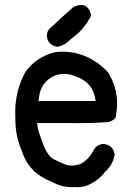

<svg xmlns="http://www.w3.org/2000/svg" viewBox="-20 -737 540 782"><path d="M310.5 -716.8Q340.8 -716.8 351.1 -676.3L351.6 -674.3Q322.8 -615.7 270 -579.1Q246.6 -553.7 214.8 -546.4Q175.8 -551.8 170.4 -589.8V-590.3Q171.4 -613.8 189.9 -627.4Q232.9 -668 278.3 -707.5L278.8 -708Q295.4 -716.8 310.5 -716.8ZM236.8 -526.4Q281.7 -526.4 323.2 -509.8Q379.9 -486.8 421.4 -440.9Q457 -380.4 457 -315.4Q457 -287.6 450.2 -256.8L449.2 -255.9Q438.5 -245.1 422.9 -239.7Q362.8 -235.4 303.7 -235.4Q284.2 -235.4 264.6 -235.8H130.9Q131.8 -227.1 134.5 -212.9Q137.2 -198.7 155.8 -149.4Q174.3 -101.6 197.3 -89.4Q222.2 -76.2 247.6 -66.4Q257.8 -62.5 272.7 -62.5Q287.6 -62.5 309.1 -69.3Q341.8 -88.9 359.4 -121.6Q371.6 -148.9 402.3 -150.9Q441.4 -145.5 446.8 -108.4V-107.4Q440.4 -65.9 408.2 -37.6Q385.3 -6.3 351.1 10.7Q325.2 25.4 295.9 25.4Q291 25.4 286.1 24.9Q280.3 25.4 274.9 25.4Q238.3 25.4 212.4 13.7Q178.7 -1.5 167.5 -6.8Q94.2 -43 69.3 -121.1Q42.5 -183.1 42.5 -250.5Q42.5 -254.9 42.5 -259.8Q42 -271 42 -281.7Q42 -366.7 82.5 -442.4Q93.3 -457.5 105.5 -469.7Q145 -509.3 201.7 -523.9H202.1Q219.7 -526.4 236.8 -526.4ZM241.7 -436Q223.1 -436 204.1 -429.7Q143.1 -402.3 138.2 -334.5Q138.2 -334 136.2 -325.7H369.6Q362.3 -376.5 331.5 -402.3Q312 -418 288.1 -425.8Q265.1 -436 241.7 -436Z"/></svg>

Font: Bakudai
Style: Medium
Weight: 500
Version: Version 1.48